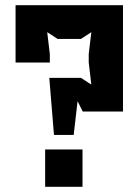

<svg xmlns="http://www.w3.org/2000/svg" viewBox="-20 -720 534 740"><path d="M188 -200H264L279 -330L299 -290H454V-700H40V-479H172V-512L162 -596L202 -570H292L332 -596L322 -512V-479L332 -394L292 -420H170ZM154 0H298V-144H154Z"/></svg>

Font: Pescante Normal
Style: Regular
Weight: 400
Designer: Ariel Martín Pérez
Foundry: Tunera Type Foundry
Version: Version 1.000;FEAKit 1.0